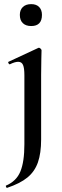

<svg xmlns="http://www.w3.org/2000/svg" viewBox="-20 -627 301 929"><path d="M181 -384Q181 -373 180 -344Q179 -315 179 -264V48Q179 114 163.5 158.5Q148 203 112.5 232Q77 261 14 282Q12 283 9.5 277.5Q7 272 9 271Q59 250 78.5 203Q98 156 98 71V-263Q98 -297 91.5 -312.5Q85 -328 68 -328Q60 -328 50 -325Q40 -322 28 -316Q24 -315 21 -321Q18 -327 21 -328L165 -395Q167 -396 168 -396Q172 -396 176.5 -391.5Q181 -387 181 -384ZM131 -501Q105 -501 90.5 -515Q76 -529 76 -555Q76 -579 90.5 -593Q105 -607 131 -607Q156 -607 169.5 -593Q183 -579 183 -555Q183 -501 131 -501Z"/></svg>

Font: Cormorant Light SemiBold
Style: Regular
Weight: 600
Version: Version 4.000